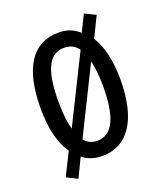

<svg xmlns="http://www.w3.org/2000/svg" viewBox="-124 -668 692 816"><g transform="rotate(-20 222.5 -260.0)"><path d="M402 -269C402 -353 387 -421 356 -470L401 -562L352 -586L315 -512C289 -536 259 -547 222 -547C104 -547 41 -452 41 -269C41 -180 57 -111 92 -60L41 42L90 66L131 -19C155 0 185 10 220 10C337 10 402 -91 402 -269ZM122 -269C122 -409 152 -478 222 -478C249 -478 270 -468 286 -446L136 -144C127 -174 122 -216 122 -269ZM323 -269C323 -129 291 -58 221 -58C198 -58 178 -67 163 -85L311 -384C318 -355 323 -317 323 -269Z"/></g></svg>

Font: Noto Sans Myanmar UI ExtraCondensed
Style: Regular
Weight: 400
Width: 2
Designer: Monotype Design Team
Foundry: Monotype Imaging Inc.
Version: Version 2.103